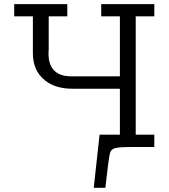

<svg xmlns="http://www.w3.org/2000/svg" viewBox="-20 -703 807 918"><path d="M47.9 -625V-683.1H301.8V-625H212.9V-469.2Q212.9 -466.3 212.4 -458.7Q211.9 -451.2 211.9 -446.8Q211.9 -337.9 323.2 -337.9H553.2V-625H463.9V-683.1H717.8V-625H628.9V-59.1H717.8V0H604Q543 0 525.9 6.6Q508.8 13.2 504.9 33.2Q497.1 71.3 483.9 194.8H428.2L456.1 -59.1H553.2V-278.8H325.2Q245.1 -278.8 194.8 -318.8Q136.7 -365.7 137.2 -449.2V-625Z"/></svg>

Font: CMU Concrete
Style: Roman
Weight: 500
Version: Version 0.7.0